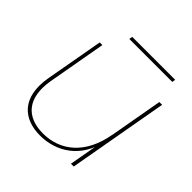

<svg xmlns="http://www.w3.org/2000/svg" viewBox="-181 -822 977 977"><g transform="rotate(45 307.0 -333.5)"><path d="M577 -540H557L461 0H481ZM147 -540H128L72 -227C43 -60 130 10 248 10C365 10 474 -58 504 -202L506 -255C477 -86 374 -8 251 -8C132 -8 66 -81 91 -225ZM222 -659H531L534 -677H225Z"/></g></svg>

Font: Poppins Devanagari Thin
Style: Italic
Weight: 100
Italic angle: -10°
Designer: Ninad Kale (Devanagari), Jonny Pinhorn (Latin)
Foundry: Indian Type Foundry
Version: 4.005